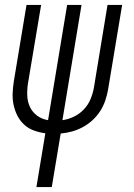

<svg xmlns="http://www.w3.org/2000/svg" viewBox="-20 -540 540 775"><path d="M127 215 163 -2Q140 -5 117.5 -13Q95 -21 78 -36.5Q61 -52 50.5 -72.5Q40 -93 35 -116Q30 -139 31 -163.5Q32 -188 36 -213L87 -520H146L93 -204Q89 -179 90 -154Q91 -129 101 -108Q111 -87 130 -73Q149 -59 174 -55L251 -520H309L232 -55Q255 -58 278 -69Q301 -80 318.5 -98.5Q336 -117 345.5 -140Q355 -163 359 -186L414 -520H473L416 -177Q412 -155 404.5 -133Q397 -111 384 -91Q371 -71 353 -54.5Q335 -38 313.5 -26.5Q292 -15 269.5 -9Q247 -3 225 -1L189 215Z"/></svg>

Font: Iosevka Term Curly Lt Obl
Style: Regular
Weight: 300
Italic angle: -9°
Designer: Belleve Invis
Foundry: Belleve Invis
Version: Version 32.3.0